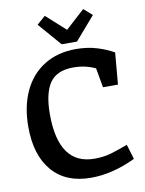

<svg xmlns="http://www.w3.org/2000/svg" viewBox="-102 -1018 828 1098"><g transform="rotate(-10 312.5 -469.0)"><path d="M33 -338Q33 -457 74.5 -545.5Q116 -634 194 -682Q272 -730 377 -730Q445 -730 501 -712.5Q557 -695 596 -672L580 -488H493L473 -601Q415 -629 345 -629Q248 -629 207.5 -569Q167 -509 167 -388Q167 -94 375 -94Q429 -94 472.5 -107Q516 -120 570 -140L596 -54Q462 10 337 10Q191 10 112 -82Q33 -174 33 -338ZM508 -905 392 -771H303L187 -905L236 -948L348 -847L459 -948Z"/></g></svg>

Font: Enriqueta SemiBold
Style: Regular
Weight: 600
Designer: Viviana Monsalve, Gustavo Ibarra
Foundry: 72Puntos
Version: Version 2.000